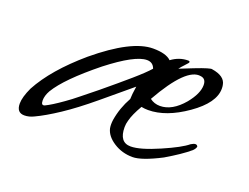

<svg xmlns="http://www.w3.org/2000/svg" viewBox="-61 -415 694 535"><g transform="rotate(20 286.5 -148.0)"><path d="M365 5Q334 5 309 -11Q284 -27 279 -49Q277 -60 279 -74Q285 -111 304 -145Q304 -151 305 -160.5Q306 -170 308 -183L223 -112Q175 -72 136.5 -46.5Q98 -21 70 -8Q56 -1 42 -1Q19 -1 19 -28Q19 -47 33 -77Q69 -144 152 -215Q253 -299 316 -299Q355 -299 370 -284Q393 -301 419 -301Q424 -301 424 -298Q424 -296 422 -294L413 -284Q410 -281 407 -277.5Q404 -274 401 -270L441 -286Q464 -295 476 -298.5Q488 -302 490 -301Q529 -295 533 -270Q534 -266 534 -259Q534 -217 474 -175Q414 -133 361 -133Q356 -133 351 -133.5Q346 -134 341 -135Q324 -106 319 -86Q316 -76 316 -66Q316 -21 350 -21Q378 -21 433 -45Q486 -68 505 -84Q513 -89 518 -89Q523 -89 525 -84Q524 -78 517 -71Q504 -60 487 -48.5Q470 -37 448 -24Q392 5 365 5ZM388 -155Q424 -155 457 -194Q483 -226 483 -251Q483 -270 467 -272Q423 -280 358 -165Q371 -155 388 -155ZM87 -47Q104 -55 135 -77Q151 -88 170.5 -104Q190 -120 214 -139Q260 -177 290.5 -203.5Q321 -230 335 -246Q329 -263 311 -263Q276 -263 199 -203Q112 -133 85 -88Q76 -72 76 -58Q76 -42 87 -47Z"/></g></svg>

Font: Whisper
Style: Regular
Weight: 400
Designer: Robert E. Leuschke
Foundry: Robert E. Leuschke
Version: Version 1.010; ttfautohint (v1.8.4.7-5d5b)